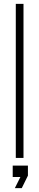

<svg xmlns="http://www.w3.org/2000/svg" viewBox="-20 -820 204 997"><path d="M62 0V-800H102V0ZM57 157 86 99H46V40H125V92L93 157Z"/></svg>

Font: Big Shoulders Stencil Text Thin
Style: Regular
Weight: 100
Designer: Patric King
Foundry: XO Type Co
Version: Version 2.001